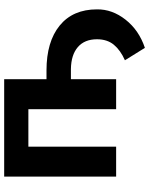

<svg xmlns="http://www.w3.org/2000/svg" viewBox="81 -649 704 906"><g transform="rotate(-90 433.0 -196.0)"><path d="M512.2 -328.6H553.7Q689 -328.6 765.4 -266.4Q841.8 -204.1 841.8 -90.3Q842.8 -18.6 793 44.7Q743.2 107.9 660.2 135.7L601.6 41.5Q648.9 20.5 674.8 -10.7Q700.7 -42 700.7 -90.3Q700.7 -148.9 663.8 -180.7Q627 -212.4 560.1 -213.4H512.2V0H370.6V-414.1H193.8V0H52.7V-528.3H512.2Z"/></g></svg>

Font: SteelSelectRoboto
Style: Roboto-Bold
Weight: 700
Designer: Google
Version: Version 2.137; 2017